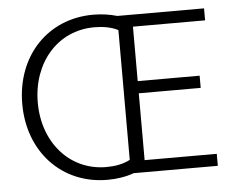

<svg xmlns="http://www.w3.org/2000/svg" viewBox="-56 -854 1175 973"><g transform="rotate(-5 531.0 -368.0)"><path d="M1015 30V-31H648V-371H963V-433H648V-710H1015V-771H574C536 -782 495 -788 452 -788C221 -788 55 -613 55 -368C55 -124 221 52 452 52C500 52 545 45 587 30ZM573 -39C537 -20 496 -13 452 -13C266 -13 134 -165 134 -368C134 -572 266 -724 452 -724C496 -724 539 -717 573 -699Z"/></g></svg>

Font: LINE Seed JP_OTF Regular
Style: Regular
Weight: 400
Designer: LY Corporation & Fontrix & Fontworks
Version: Version 1.002